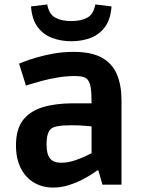

<svg xmlns="http://www.w3.org/2000/svg" viewBox="-20 -833 647 866"><path d="M219 13Q172 13 134 -9Q96 -31 74 -74Q52 -117 52 -177Q52 -250 83.5 -291Q115 -332 173 -349.5Q231 -367 309 -367H393Q393 -412 389.5 -435.5Q386 -459 378 -470Q373 -479 359.5 -484.5Q346 -490 316 -490Q279 -490 240.5 -483.5Q202 -477 170 -468.5Q138 -460 117.5 -453.5Q97 -447 97 -447L66 -546Q66 -546 86 -554Q106 -562 141 -572.5Q176 -583 219.5 -591Q263 -599 312 -599Q393 -599 440 -572.5Q487 -546 507.5 -497Q528 -448 528 -381V0H442L424 -64H418Q416 -62 398 -50Q380 -38 352.5 -23.5Q325 -9 290.5 2Q256 13 219 13ZM255 -99Q286 -99 316 -109Q346 -119 367.5 -129.5Q389 -140 393 -142V-263Q389 -263 364.5 -265.5Q340 -268 301 -268Q228 -268 210 -252Q201 -245 195.5 -227.5Q190 -210 190 -181Q190 -138 205.5 -118.5Q221 -99 255 -99ZM302 -647Q255 -647 215 -662Q175 -677 149.5 -711.5Q124 -746 120 -804L193 -813Q201 -769 229 -753.5Q257 -738 302 -738Q346 -738 374 -753.5Q402 -769 410 -813L483 -804Q479 -746 453.5 -711.5Q428 -677 388.5 -662Q349 -647 302 -647Z"/></svg>

Font: Ruda ExtraBold
Style: Regular
Weight: 800
Designer: Mariela Monsalve and Angelina Sanchez
Foundry: Mariela Monsalve and Angelina Sanchez
Version: Version 2.000